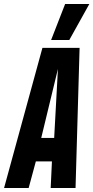

<svg xmlns="http://www.w3.org/2000/svg" viewBox="-57 -943 468 963"><path d="M-36.6 0 155.8 -703H342.2L321.9 0H197.2L203.5 -133.5H122.8L86.7 0ZM149.8 -251.2H214.7L233.6 -597.4ZM199.3 -742.3 269.6 -922.8H391L290.5 -742.3Z"/></svg>

Font: Georama
Style: Italic
Weight: 400
Width: 2
Italic angle: -9°
Designer: Jean-Baptiste Levee
Foundry: Production Type
Version: Version 1.000